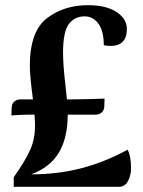

<svg xmlns="http://www.w3.org/2000/svg" viewBox="-20 -720 551 740"><path d="M485 -72Q485 -43 473 -21.5Q461 0 439 0H33V-37Q80 -104 97.5 -145Q115 -186 115 -236Q115 -250 113 -278H84Q63 -278 24 -275L25 -306Q26 -321 35.5 -329Q45 -337 59 -337H107Q95 -427 95 -466Q95 -599 160.5 -649.5Q226 -700 319 -700Q390 -700 429.5 -673.5Q469 -647 469 -609Q469 -543 406 -543Q390 -543 380 -546Q380 -600 359.5 -628.5Q339 -657 306 -657Q268 -657 245.5 -627.5Q223 -598 223 -517Q223 -472 231 -402Q234 -378 238 -337H258Q280 -337 320.5 -338Q361 -339 383 -340L382 -309Q381 -294 371.5 -286Q362 -278 348 -278H241Q241 -189 207 -132Q173 -75 100 -48Q202 -48 293 -71.5Q384 -95 472 -143Q485 -118 485 -72Z"/></svg>

Font: Arima Madurai Black
Style: Regular
Weight: 900
Designer: Joana Correia and Natanael Gama
Foundry: NDISCOVER
Version: Version 1.019